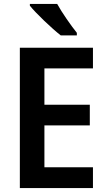

<svg xmlns="http://www.w3.org/2000/svg" viewBox="-20 -957 544 977"><path d="M271 -937H132V-928C162 -890 244 -812 289 -777H371V-790C342 -826 295 -893 271 -937ZM453 0V-106H206V-319H437V-424H206V-609H453V-714H81V0Z"/></svg>

Font: Noto Sans Myanmar UI SemiCondensed SemiBold
Style: Regular
Weight: 600
Width: 4
Designer: Monotype Design Team
Foundry: Monotype Imaging Inc.
Version: Version 2.103